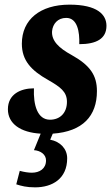

<svg xmlns="http://www.w3.org/2000/svg" viewBox="-20 -566 482 826"><path d="M269 115C269 74 239 43 196 35L207 9C336 0 397 -67 397 -174C397 -242 368 -285 287 -330C234 -359 201 -390 204 -432C207 -463 228 -489 265 -489C313 -489 323 -429 321 -376C394 -376 438 -399 438 -455C438 -503 399 -546 279 -546C153 -546 74 -482 74 -378C74 -306 114 -263 187 -222C239 -192 268 -172 268 -128C268 -81 239 -51 195 -51C141 -51 123 -114 126 -186C69 -186 14 -161 14 -96C14 -34 68 4 155 9L126 80C155 82 178 99 178 124C178 160 150 177 117 177C102 177 83 174 65 169L50 227C72 234 94 240 131 240C205 240 269 203 269 115Z"/></svg>

Font: Noto Serif Condensed Extra
Style: Italic
Weight: 800
Width: 3
Italic angle: -12°
Designer: Monotype Design Team
Foundry: Monotype Imaging Inc.
Version: Version 1.901